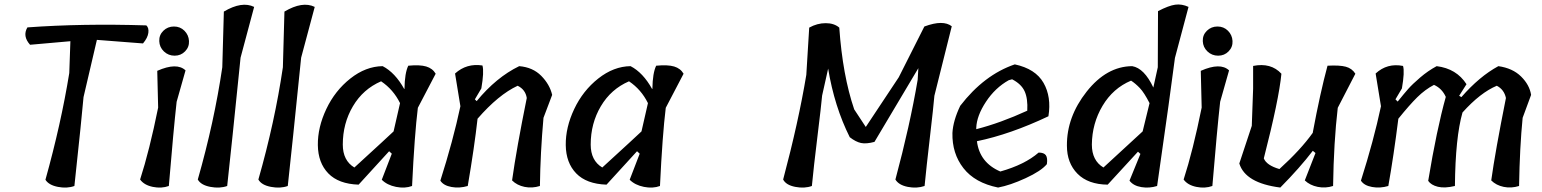

<svg xmlns="http://www.w3.org/2000/svg" viewBox="-20 -842 6925 862"><path d="M296 -657 115 -641Q80 -680 103 -719Q349 -737 637 -728Q649 -717 646 -694.5Q643 -672 622 -647L415 -663L355 -406Q348 -323 314 -7Q281 5 240 -3Q199 -11 184 -35Q254 -286 291 -514Z M690 -359 686 -524Q774 -563 813 -526L773 -385Q759 -259 738 -7Q705 5 666 -3Q627 -11 609 -36Q651 -166 690 -359ZM828.5 -658Q830 -631 811 -611.5Q792 -592 764 -592Q736 -592 716 -611Q696 -630 695 -657.5Q694 -685 713.5 -704Q733 -723 761 -723Q789 -723 808 -704Q827 -685 828.5 -658Z M978 -540 985 -790Q1066 -838 1121 -811L1060 -583Q1019 -179 1000 -7Q967 5 924.5 -3Q882 -11 868 -36Q942 -295 978 -540Z M1250 -540 1257 -790Q1338 -838 1393 -811L1332 -583Q1291 -179 1272 -7Q1239 5 1196.5 -3Q1154 -11 1140 -36Q1214 -295 1250 -540Z M1727 -163 1590 -13Q1500 -16 1454 -63.5Q1408 -111 1407 -190.5Q1406 -270 1445 -352.5Q1484 -435 1553 -489.5Q1622 -544 1698 -545Q1754 -516 1795 -442L1796 -444Q1797 -514 1813 -547Q1865 -552 1893.5 -543.5Q1922 -535 1936 -511L1856 -358Q1841 -237 1830 -7Q1798 5 1758 -3Q1718 -11 1694 -35L1739 -152ZM1519 -193Q1519 -121 1571 -90Q1723 -229 1747 -252L1776 -379Q1746 -440 1691 -477Q1610 -442 1564.5 -365Q1519 -288 1519 -193Z M2112 -396 2120 -388Q2208 -495 2311 -545Q2372 -540 2410 -501.5Q2448 -463 2459 -416L2420 -313Q2406 -157 2404 -7Q2369 4 2335 -3Q2301 -10 2279 -32Q2299 -175 2345 -402Q2339 -440 2304 -457Q2218 -417 2124 -309Q2110 -183 2080 -7Q2043 4 2007 -2.5Q1971 -9 1957 -31Q2014 -210 2047 -365L2023 -512Q2075 -559 2146 -548Q2154 -520 2141 -445Z M2840 -163 2703 -13Q2613 -16 2567 -63.5Q2521 -111 2520 -190.5Q2519 -270 2558 -352.5Q2597 -435 2666 -489.5Q2735 -544 2811 -545Q2867 -516 2908 -442L2909 -444Q2910 -514 2926 -547Q2978 -552 3006.5 -543.5Q3035 -535 3049 -511L2969 -358Q2954 -237 2943 -7Q2911 5 2871 -3Q2831 -11 2807 -35L2852 -152ZM2632 -193Q2632 -121 2684 -90Q2836 -229 2860 -252L2889 -379Q2859 -440 2804 -477Q2723 -442 2677.5 -365Q2632 -288 2632 -193Z M4130 -723Q4173 -739 4203.5 -739Q4234 -739 4253 -724L4175 -412Q4171 -364 4155 -227Q4139 -90 4131 -7Q4096 5 4055.5 -3Q4015 -11 4000 -36Q4065 -278 4100 -484L4103 -536L3906 -205Q3869 -195 3845.5 -200Q3822 -205 3795 -226Q3726 -364 3698 -534L3671 -413Q3667 -368 3650 -229.5Q3633 -91 3625 -7Q3592 5 3550.5 -3Q3509 -11 3496 -36Q3565 -295 3600 -506L3613 -718Q3649 -738 3687 -738Q3725 -738 3748 -718Q3763 -504 3815 -351L3867 -272L4015 -495Z M4536 -553Q4629 -533 4665 -470Q4701 -407 4687 -320Q4516 -239 4366 -208Q4378 -112 4471 -72Q4581 -103 4643 -157Q4667 -157 4675.5 -145Q4684 -133 4680 -105Q4654 -74 4584.5 -42Q4515 -10 4461 0Q4357 -21 4305.5 -87Q4254 -153 4256 -245Q4259 -300 4291 -367Q4398 -506 4536 -553ZM4363 -268V-262Q4472 -290 4592 -345Q4595 -400 4580 -432.5Q4565 -465 4524 -486L4509 -482Q4448 -448 4406.5 -385Q4365 -322 4363 -268Z M5089 -161 4953 -13Q4865 -14 4817.5 -62Q4770 -110 4770 -188Q4769 -317 4858.5 -430.5Q4948 -544 5063 -545Q5117 -536 5158 -449Q5159 -453 5178 -540L5179 -792Q5227 -817 5256.5 -821Q5286 -825 5316 -811L5255 -582Q5236 -432 5175 -7Q5140 4 5104 -2Q5068 -8 5051 -31L5100 -151ZM4934 -90 5110 -252 5141 -379Q5117 -426 5097.5 -446.5Q5078 -467 5058 -480Q4977 -446 4930 -367Q4883 -288 4882 -193Q4882 -121 4934 -90Z M5375 -359 5371 -524Q5459 -563 5498 -526L5458 -385Q5444 -259 5423 -7Q5390 5 5351 -3Q5312 -11 5294 -36Q5336 -166 5375 -359ZM5513.5 -658Q5515 -631 5496 -611.5Q5477 -592 5449 -592Q5421 -592 5401 -611Q5381 -630 5380 -657.5Q5379 -685 5398.5 -704Q5418 -723 5446 -723Q5474 -723 5493 -704Q5512 -685 5513.5 -658Z M5600 -277 5606 -444V-546Q5686 -562 5733 -511Q5722 -396 5654 -131Q5666 -100 5724 -83Q5820 -170 5874 -246V-248Q5907 -425 5940 -547Q5994 -550 6022 -542.5Q6050 -535 6065 -511L5986 -358Q5968 -205 5965 -7Q5931 4 5896 -3Q5861 -10 5838 -32L5886 -155L5874 -165Q5816 -89 5728 0Q5571 -20 5544 -108Z M6512 -7Q6466 4 6435.5 -3.5Q6405 -11 6392 -30Q6430 -260 6471 -407Q6454 -445 6418 -461Q6378 -440 6343 -405.5Q6308 -371 6258 -309Q6237 -142 6213 -7Q6176 4 6140 -2.5Q6104 -9 6090 -31Q6147 -210 6180 -365L6156 -512Q6208 -560 6279 -546Q6287 -520 6274 -445L6245 -396L6255 -386Q6284 -422 6302.5 -443Q6321 -464 6356 -494Q6391 -524 6430 -545Q6519 -534 6564 -464L6531 -412L6541 -406Q6622 -499 6707 -545Q6771 -536 6809 -498.5Q6847 -461 6854 -416L6816 -313Q6803 -182 6800 -7Q6765 4 6731 -3Q6697 -10 6675 -32Q6693 -162 6741 -402Q6733 -440 6700 -457Q6626 -426 6546 -337Q6514 -225 6512 -7Z"/></svg>

Font: Tillana Medium
Style: Regular
Weight: 500
Designer: Lipi Raval (Devanagari, Latin), Jonny Pinhorn (Latin)
Foundry: Indian Type Foundry
Version: Version 2.003;PS 1.0;hotconv 1.0.79;makeotf.lib2.5.61930; tt